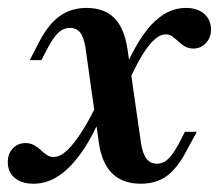

<svg xmlns="http://www.w3.org/2000/svg" viewBox="-30 -448 553 480"><path d="M321.8 11.3Q276.6 11.3 250.4 -14.5Q224.2 -40.3 216.9 -92.7L183.9 -327.4Q179.8 -354.8 170.6 -366.5Q161.3 -378.2 144.4 -378.2Q129 -378.2 116.5 -366.9Q104 -355.6 90.3 -329.8L73.4 -297.6H44.4L68.5 -344.4Q91.9 -388.7 120.2 -408.5Q148.4 -428.2 186.3 -428.2Q230.6 -428.2 255.6 -403.2Q280.6 -378.2 288.7 -325.8L322.6 -89.5Q326.6 -63.7 336.3 -51.2Q346 -38.7 362.1 -38.7Q377.4 -38.7 389.5 -49.6Q401.6 -60.5 416.1 -87.1L432.3 -118.5H462.1L437.1 -72.6Q413.7 -27.4 387.1 -8.1Q360.5 11.3 321.8 11.3ZM54 11.3Q24.2 11.3 6.9 -3.2Q-10.5 -17.7 -10.5 -42.7Q-10.5 -63.7 2 -77Q14.5 -90.3 33.9 -90.3Q46 -90.3 55.2 -85.1Q64.5 -79.8 71.8 -73Q79 -66.1 86.7 -60.9Q94.4 -55.6 104 -55.6Q120.2 -55.6 137.5 -71.8Q154.8 -87.9 175.4 -120.2Q196 -152.4 218.5 -200.8L229.8 -174.2Q204.8 -112.1 176.6 -71Q148.4 -29.8 118.1 -9.3Q87.9 11.3 54 11.3ZM283.9 -226.6 271 -248.4Q306.5 -339.5 346.4 -383.9Q386.3 -428.2 434.7 -428.2Q463.7 -428.2 480.6 -413.3Q497.6 -398.4 497.6 -374.2Q497.6 -354 484.7 -340.3Q471.8 -326.6 453.2 -326.6Q441.1 -326.6 432.3 -331.9Q423.4 -337.1 415.7 -344.4Q408.1 -351.6 400.8 -356.9Q393.5 -362.1 383.9 -362.1Q362.9 -362.1 338.3 -329Q313.7 -296 283.9 -226.6Z"/></svg>

Font: Playfair 5pt SemiExpanded Light
Style: Bold Italic
Weight: 700
Italic angle: -15.6°
Version: Version 2.001;gftools[0.9.30]